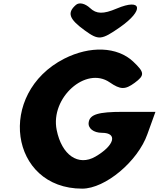

<svg xmlns="http://www.w3.org/2000/svg" viewBox="-20 -1175 947 1145"><path d="M363 -825C-42 -618 37 -50 470 -50C608 -50 802 -213 859 -375L907 -508H713C567 -508 516 -493 509 -446C503 -410 538 -383 588 -383C684 -383 663 -307 549 -241C447 -182 348 -250 318 -400C279 -592 492 -782 634 -684C698 -640 726 -639 783 -681C844 -726 843 -743 774 -808C679 -897 517 -903 363 -825ZM433 -1146C379 -1099 391 -1062 485 -994C568 -934 584 -935 696 -1013C840 -1114 828 -1188 676 -1124C596 -1090 555 -1091 517 -1127C488 -1154 453 -1163 433 -1146Z"/></svg>

Font: Hussar Skorodowane
Style: Ky
Weight: 700
Foundry: Cannot Into Space Fonts
Version: Version 0.892